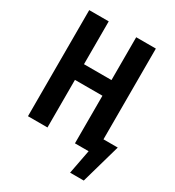

<svg xmlns="http://www.w3.org/2000/svg" viewBox="-200 -808 987 1083"><g transform="rotate(30 293.5 -267.0)"><path d="M587 -100 514 157H425L455 0H366V-310H187V0H60V-691H187V-412H366V-691H494V-100Z"/></g></svg>

Font: Fira Sans Compressed Medium
Style: Regular
Weight: 500
Width: 1
Designer: bBox Type GmbH & Carrois Corporate GbR & Edenspiekermann AG
Foundry: bBox Type GmbH & Carrois Corporate GbR & Edenspiekermann AG
Version: Version 4.301